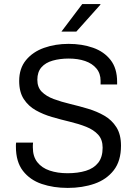

<svg xmlns="http://www.w3.org/2000/svg" viewBox="-20 -911 673 941"><path d="M312 10Q242 10 184.5 -9.5Q127 -29 92.5 -73.5Q58 -118 58 -192Q58 -197 58 -202Q58 -207 59 -212H142Q141 -206 141 -200Q141 -194 141 -188Q141 -144 163 -116Q185 -88 223.5 -75Q262 -62 311 -62Q362 -62 401 -74Q440 -86 461.5 -113.5Q483 -141 483 -187Q483 -227 461 -251Q439 -275 402.5 -289.5Q366 -304 322 -314.5Q278 -325 235 -337.5Q192 -350 155.5 -370.5Q119 -391 96.5 -425.5Q74 -460 74 -514Q74 -576 107.5 -616.5Q141 -657 196 -676.5Q251 -696 316 -696Q382 -696 436 -677Q490 -658 522 -617Q554 -576 554 -510V-497H473V-515Q473 -551 452.5 -575.5Q432 -600 397 -612Q362 -624 317 -624Q274 -624 238.5 -614Q203 -604 183 -581Q163 -558 163 -520Q163 -483 185 -461Q207 -439 243.5 -425.5Q280 -412 324 -401.5Q368 -391 411.5 -378Q455 -365 491.5 -344Q528 -323 550.5 -287.5Q573 -252 573 -197Q573 -122 537.5 -76.5Q502 -31 443 -10.5Q384 10 312 10ZM281 -756 383 -891H472V-888L354 -756Z"/></svg>

Font: Chivo Medium Light
Style: Regular
Weight: 300
Version: Version 2.002